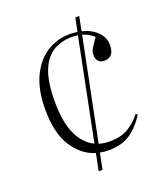

<svg xmlns="http://www.w3.org/2000/svg" viewBox="-125 -723 721 838"><g transform="rotate(-20 235.0 -304.0)"><path d="M189 29 205 -50Q142 -69 102 -132Q62 -195 62 -303Q62 -394 90.5 -454.5Q119 -515 167 -546Q215 -577 275 -577Q293 -577 310 -574L323 -637H341L328 -571Q372 -560 398 -533.5Q424 -507 424 -474Q424 -443 412 -429.5Q400 -416 380 -416Q358 -416 349.5 -427.5Q341 -439 341 -455Q341 -472 351 -488Q361 -504 377 -527Q353 -548 325 -556L230 -84Q253 -77 279 -77Q337 -77 372 -101Q407 -125 426 -151L434 -146Q406 -99 365.5 -70.5Q325 -42 262 -42Q241 -42 222 -46L207 29ZM113 -321Q113 -225 140 -168.5Q167 -112 213 -91L307 -560Q294 -562 279 -562Q233 -562 195 -541Q157 -520 135 -467.5Q113 -415 113 -321Z"/></g></svg>

Font: Display Extralight
Style: Regular
Weight: 200
Designer: Latin by Veronika Burian and Jose Scaglione. Greek by Irene Vlachou. Cyrillic by Vera Evstafieva.
Foundry: TypeTogether
Version: Version 3.002